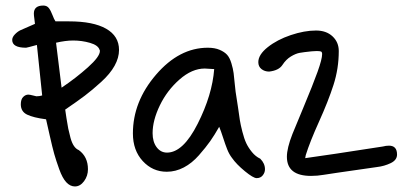

<svg xmlns="http://www.w3.org/2000/svg" viewBox="-20 -608 1465 692"><path d="M24 -464Q24 -474 33.5 -484Q43 -494 53.5 -499Q64 -504 82 -511.5Q100 -519 106 -522Q106 -525 104 -539Q102 -553 102 -559Q102 -588 136 -588Q149 -588 156 -579Q163 -570 169 -554Q175 -538 180 -531H229Q316 -531 362.5 -504.5Q409 -478 409 -428Q409 -400 393 -371Q377 -342 344.5 -312.5Q312 -283 285.5 -263Q259 -243 215 -213Q216 -206 219.5 -182.5Q223 -159 226 -144.5Q229 -130 234 -111.5Q239 -93 246.5 -82Q254 -71 264 -67Q297 -43 297 2Q297 26 283 45Q269 64 250 64Q233 64 219 49Q205 34 193.5 2Q182 -30 175.5 -53Q169 -76 159 -120.5Q149 -165 146 -178Q100 -184 77.5 -195Q55 -206 55 -232Q55 -250 63.5 -258.5Q72 -267 82 -267Q87 -267 98.5 -264Q110 -261 111 -261Q123 -261 132 -264L113 -446Q77 -436 74 -436Q24 -436 24 -464ZM340 -424V-426L339 -428Q334 -445 304.5 -453.5Q275 -462 244 -462Q216 -462 182 -454L202 -292Q254 -327 297 -365.5Q340 -404 340 -424Z M816 -39Q806 -52 799 -69.5Q792 -87 784 -112Q776 -137 770 -151Q753 -121 737.5 -99Q722 -77 697 -48.5Q672 -20 642.5 -4.5Q613 11 581 11Q530 11 494.5 -27.5Q459 -66 459 -127Q459 -242 542.5 -339Q626 -436 729 -436Q754 -436 771.5 -428.5Q789 -421 798.5 -410.5Q808 -400 814 -380Q820 -360 822 -344.5Q824 -329 826.5 -302Q829 -275 832 -259Q834 -249 838 -220Q842 -191 844.5 -175Q847 -159 853.5 -133.5Q860 -108 867.5 -92Q875 -76 888 -60Q901 -44 918 -36Q935 -19 935 2Q935 14 927 24Q919 34 905 34Q893 34 862.5 9Q832 -16 816 -39ZM582 -58Q640 -58 692.5 -162Q745 -266 752 -359Q746 -359 734.5 -360Q723 -361 718 -361Q672 -361 627 -321.5Q582 -282 556 -228Q530 -174 530 -128Q530 -97 544.5 -77.5Q559 -58 582 -58Z M1082 -49 1080 -38Q1161 -49 1360 -80Q1371 -83 1382 -83Q1411 -83 1411 -51Q1411 -31 1388 -20Q1365 -9 1339 -6Q1150 21 1147 22Q1124 26 1101 26Q1014 26 1014 -43Q1014 -74 1034 -125Q1039 -138 1073.5 -220.5Q1108 -303 1124.5 -349Q1141 -395 1141 -413Q1141 -421 1136.5 -422.5Q1132 -424 1121 -424Q1118 -424 1111.5 -423.5Q1105 -423 1103 -423Q1074 -420 1060 -417.5Q1046 -415 1028.5 -404.5Q1011 -394 998 -374Q985 -354 950 -350Q934 -350 922.5 -359Q911 -368 911 -384Q911 -411 945 -438Q979 -465 1028 -481.5Q1077 -498 1119 -498Q1156 -498 1178.5 -477Q1201 -456 1201 -424Q1201 -361 1182 -302Q1163 -243 1130 -170Q1097 -97 1082 -49Z"/></svg>

Font: Because We Organize
Style: Regular
Weight: 400
Designer: Liz Wetzel, Aaron Williamson, Russ McMullin
Foundry: Red Hat
Version: Version 1.000